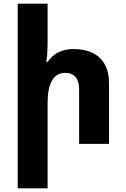

<svg xmlns="http://www.w3.org/2000/svg" viewBox="-20 -780 685 1041"><path d="M238 -760V-542Q238 -518 236.5 -493Q235 -468 231 -445H239Q254 -467 273.5 -482Q293 -497 319.5 -505.5Q346 -514 380 -514Q441 -514 483.5 -492.5Q526 -471 548.5 -430Q571 -389 571 -330V0H409V-296Q409 -339 389.5 -362Q370 -385 334 -385Q286 -385 262 -343.5Q238 -302 238 -222V241H76V-760Z"/></svg>

Font: Noto Sans Armenian ExtraBold
Style: Regular
Weight: 800
Version: Version 2.007